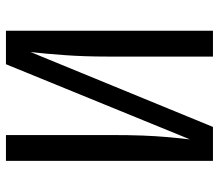

<svg xmlns="http://www.w3.org/2000/svg" viewBox="-66 -680 746 655"><g transform="rotate(-90 307.5 -353.0)"><path d="M85.6 0V-706.2H173.8V-349.2Q173.8 -286.7 172.1 -240.5Q170.3 -194.4 166.9 -156.2Q163.6 -117.9 159 -78.5L415.4 -706.2H529.7V0H441.5V-357.4Q441.5 -438.5 446.4 -505.9Q451.3 -573.3 456.9 -622.1L201.5 0Z"/></g></svg>

Font: FiraCode Nerd Font
Style: Regular
Weight: 400
Designer: Carrois Corporate, Edenspiekermann AG, Nikita Prokopov
Foundry: Carrois Corporate, Edenspiekermann AG, Nikita Prokopov
Version: Version 6.002;Nerd Fonts 2.2.2